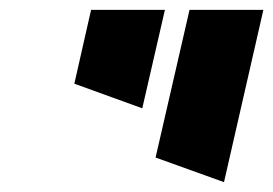

<svg xmlns="http://www.w3.org/2000/svg" viewBox="-20 -520 555 390"><path d="M165 -500H315L269 -300L131 -350ZM365 -500H515L435 -150L296 -200Z"/></svg>

Font: SOV_Meka
Style: Italic
Weight: 400
Italic angle: -13°
Version: Version 1.00